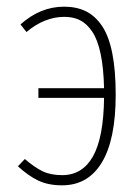

<svg xmlns="http://www.w3.org/2000/svg" viewBox="-20 -551 425 581"><path d="M173.8 -530.8Q211.4 -530.8 239.5 -517.1Q267.6 -503.4 288.3 -473.1Q309.1 -442.9 319.6 -390.6Q330.1 -338.4 330.1 -264.2Q330.1 -128.9 288.3 -59.6Q246.6 9.8 168 9.8Q125.5 9.8 95.2 -4.9Q64.9 -19.5 34.2 -47.9L55.2 -69.8Q84 -44.9 108.4 -33Q132.8 -21 168 -21Q229.5 -21 261.5 -78.1Q293.5 -135.3 294.9 -254.9H96.2V-284.2H294.9Q293.5 -345.7 284.4 -388.4Q275.4 -431.2 259 -455.3Q242.7 -479.5 222.4 -489.7Q202.1 -500 174.8 -500Q114.7 -500 60.1 -454.1L42 -477.1Q102.1 -530.8 173.8 -530.8Z"/></svg>

Font: Fira Sans Compressed UltraLight
Style: Regular
Weight: 200
Width: 1
Designer: Carrois Corporate & Edenspiekermann AG
Foundry: Carrois Corporate GbR & Edenspiekermann AG
Version: Version 4.203;PS 004.203;hotconv 1.0.88;makeotf.lib2.5.64775